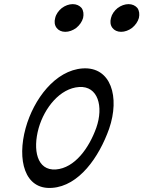

<svg xmlns="http://www.w3.org/2000/svg" viewBox="-20 -887 694 929"><path d="M382 -800C386 -818 384 -835 375 -848C365 -860 350 -867 332 -867C314 -867 295 -860 279 -848C263 -835 251 -818 247 -800C242 -782 244 -765 254 -752C263 -740 278 -733 296 -733C314 -733 333 -740 349 -752C365 -765 377 -782 382 -800ZM652 -800C656 -818 654 -835 645 -848C635 -860 620 -867 602 -867C584 -867 565 -860 549 -848C533 -835 521 -818 517 -800C512 -782 514 -765 524 -752C533 -740 548 -733 566 -733C584 -733 603 -740 619 -752C635 -765 647 -782 652 -800ZM232 22C362 13 459 -126 508 -264C561 -418 517 -565 380 -556C248 -547 143 -408 104 -267C62 -115 98 32 232 22ZM167 -267C195 -365 270 -460 363 -466C454 -472 482 -372 446 -269C411 -171 342 -74 250 -67C158 -61 138 -163 167 -267Z"/></svg>

Font: Nupuram Condensed Oblique
Style: Regular
Weight: 400
Width: 3
Designer: Santhosh Thottingal (santhosh.thottingal@gmail.com)
Foundry: SMC
Version: Version 1.000